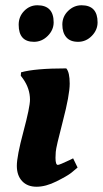

<svg xmlns="http://www.w3.org/2000/svg" viewBox="-20 -698 391 730"><path d="M51 -604C51 -560.7 70.3 -539 109 -539C129 -539 146.5 -546.5 161.5 -561.5C176.5 -576.5 184 -593.7 184 -613C184 -656.3 163.3 -678 122 -678C102.7 -678 86 -670.8 72 -656.5C58 -642.2 51 -624.7 51 -604ZM232 -556.5C242 -544.8 257 -539 277 -539C297 -539 314.3 -546.5 329 -561.5C343.7 -576.5 351 -593.7 351 -613C351 -656.3 330.7 -678 290 -678C270.7 -678 253.7 -670.8 239 -656.5C224.3 -642.2 217 -624.8 217 -604.5C217 -584.2 222 -568.2 232 -556.5ZM191 -98C191 -101.3 191.3 -108.8 192 -120.5C192.7 -132.2 201.7 -171.2 219 -237.5C236.3 -303.8 245 -351.3 245 -380C245 -408.7 240.7 -428 232 -438C152.7 -438 95.3 -433 60 -423L59 -410L68 -398C85.3 -373.3 94 -347 94 -319C94 -300.3 85.7 -259.8 69 -197.5C52.3 -135.2 44 -91.8 44 -67.5C44 -43.2 50.7 -23.8 64 -9.5C77.3 4.8 95.7 12 119 12C142.3 12 167.7 5.2 195 -8.5C222.3 -22.2 241 -33 251 -41C261 -49 269 -55.7 275 -61L258 -96L246 -90C219.3 -77.3 204 -71 200 -71C194 -71 191 -80 191 -98Z"/></svg>

Font: Oleo Script
Style: Regular
Weight: 400
Designer: Soytutype
Foundry: Soytutype
Version: Version 1.002